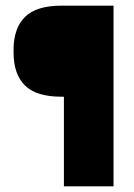

<svg xmlns="http://www.w3.org/2000/svg" viewBox="-20 -659 474 679"><path d="M197 -317Q108 -317 68 -357Q28 -397 28 -473V-483Q28 -559 68.2 -599Q108.5 -639 197.5 -639H247.5V-317ZM381.5 0H206V-639H381.5Z"/></svg>

Font: Anek Telugu Medium ExtraBold
Style: Regular
Weight: 800
Version: Version 1.003